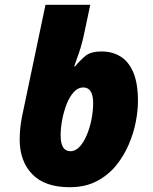

<svg xmlns="http://www.w3.org/2000/svg" viewBox="-20 -780 647 810"><path d="M273.9 9.8Q169.4 9.8 116.2 -44.9Q63 -99.6 63 -191.9Q63 -222.7 67.1 -253.4Q71.3 -284.2 79.1 -317.9L171.9 -759.8H360.8L336.9 -647Q326.7 -596.7 314 -559.6Q301.3 -522.5 293 -500H296.9Q316.9 -524.4 339.8 -543.7Q362.8 -563 409.2 -563Q451.7 -563 486.3 -543Q521 -522.9 541.5 -476.8Q562 -430.7 562 -352.1Q562 -314.5 553 -266.8Q543.9 -219.2 523.4 -170.9Q502.9 -122.6 469.5 -81.5Q436 -40.5 387.7 -15.4Q339.4 9.8 273.9 9.8ZM276.9 -142.1Q298.8 -142.1 316.7 -161.9Q334.5 -181.6 347.2 -212.9Q359.9 -244.1 366.5 -279.1Q373 -314 373 -344.2Q373 -411.1 331.1 -411.1Q309.1 -411.1 291.3 -391.6Q273.4 -372.1 261.2 -340.8Q249 -309.6 242.4 -274.7Q235.8 -239.7 235.8 -209Q235.8 -142.1 276.9 -142.1Z"/></svg>

Font: Open Sans ExtraBold
Style: Italic
Weight: 800
Italic angle: -12°
Designer: Monotype Design Team
Foundry: Monotype Imaging Inc.
Version: Version 3.000; ttfautohint (v1.8.4)